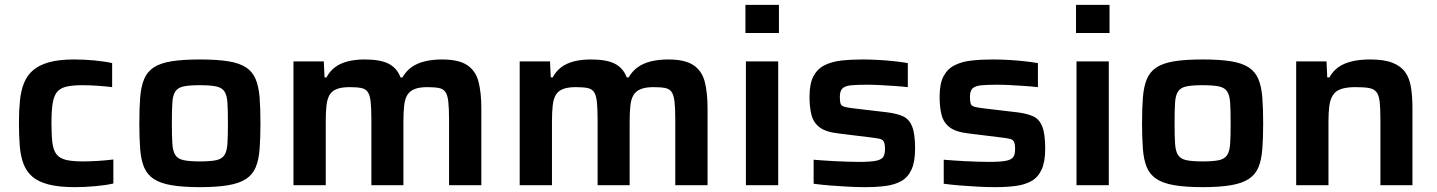

<svg xmlns="http://www.w3.org/2000/svg" viewBox="-20 -763 5919 791"><path d="M288 8Q223 8 180.5 -3Q138 -14 113.5 -35Q89 -56 77 -87.5Q65 -119 61.5 -161.5Q58 -204 58 -256Q58 -306 62 -347Q66 -388 78.5 -420Q91 -452 116 -473.5Q141 -495 182 -506.5Q223 -518 285 -518Q326 -518 369 -514Q412 -510 442 -503V-404Q419 -407 384.5 -409.5Q350 -412 320 -412Q277 -412 251.5 -405.5Q226 -399 213.5 -382Q201 -365 196.5 -334.5Q192 -304 192 -255Q192 -205 196 -174Q200 -143 213.5 -126.5Q227 -110 253 -104Q279 -98 322 -98Q349 -98 382 -100Q415 -102 447 -106V-7Q417 0 373 4Q329 8 288 8Z M804 8Q733 8 686.5 0Q640 -8 613 -26Q586 -44 573.5 -74Q561 -104 557.5 -149Q554 -194 554 -255Q554 -317 557.5 -361.5Q561 -406 573.5 -436.5Q586 -467 613 -485Q640 -503 686.5 -510.5Q733 -518 804 -518Q874 -518 920.5 -510.5Q967 -503 994 -485Q1021 -467 1033.5 -436.5Q1046 -406 1049.5 -361.5Q1053 -317 1053 -255Q1053 -194 1049.5 -149Q1046 -104 1033.5 -74Q1021 -44 994 -26Q967 -8 920.5 0Q874 8 804 8ZM803 -98Q847 -98 870.5 -103Q894 -108 904.5 -124Q915 -140 917 -171.5Q919 -203 919 -255Q919 -308 917 -339.5Q915 -371 904.5 -386.5Q894 -402 870.5 -407Q847 -412 803 -412Q760 -412 736.5 -407Q713 -402 702.5 -386.5Q692 -371 690 -339.5Q688 -308 688 -255Q688 -203 690 -171.5Q692 -140 702.5 -124Q713 -108 737 -103Q761 -98 803 -98Z M1189 0V-510H1314L1317 -444H1325Q1338 -469 1359.5 -485.5Q1381 -502 1412 -510Q1443 -518 1482 -518Q1548 -518 1582 -500Q1616 -482 1630 -444H1638Q1652 -469 1674.5 -485.5Q1697 -502 1729 -510Q1761 -518 1801 -518Q1870 -518 1905 -494.5Q1940 -471 1951.5 -426Q1963 -381 1963 -315V0H1830V-270Q1830 -316 1827 -343.5Q1824 -371 1815 -384Q1806 -397 1788 -400.5Q1770 -404 1740 -404Q1708 -404 1688 -396Q1668 -388 1658 -371.5Q1648 -355 1645 -328Q1642 -301 1642 -263V0H1510V-270Q1510 -316 1507 -343.5Q1504 -371 1495 -384Q1486 -397 1468 -400.5Q1450 -404 1420 -404Q1387 -404 1367 -396Q1347 -388 1337.5 -371.5Q1328 -355 1325 -328Q1322 -301 1322 -263V0Z M2121 0V-510H2246L2249 -444H2257Q2270 -469 2291.5 -485.5Q2313 -502 2344 -510Q2375 -518 2414 -518Q2480 -518 2514 -500Q2548 -482 2562 -444H2570Q2584 -469 2606.5 -485.5Q2629 -502 2661 -510Q2693 -518 2733 -518Q2802 -518 2837 -494.5Q2872 -471 2883.5 -426Q2895 -381 2895 -315V0H2762V-270Q2762 -316 2759 -343.5Q2756 -371 2747 -384Q2738 -397 2720 -400.5Q2702 -404 2672 -404Q2640 -404 2620 -396Q2600 -388 2590 -371.5Q2580 -355 2577 -328Q2574 -301 2574 -263V0H2442V-270Q2442 -316 2439 -343.5Q2436 -371 2427 -384Q2418 -397 2400 -400.5Q2382 -404 2352 -404Q2319 -404 2299 -396Q2279 -388 2269.5 -371.5Q2260 -355 2257 -328Q2254 -301 2254 -263V0Z M3051 -627V-743H3189V-627ZM3053 0V-510H3186V0Z M3544 8Q3511 8 3473 6Q3435 4 3398 1Q3361 -2 3332 -6V-105Q3348 -104 3371 -102Q3394 -100 3419.5 -99Q3445 -98 3470 -97Q3495 -96 3517 -96Q3568 -96 3590.5 -101Q3613 -106 3619.5 -117.5Q3626 -129 3626 -149Q3626 -169 3621.5 -178.5Q3617 -188 3604.5 -191Q3592 -194 3566 -197L3436 -213Q3382 -219 3356.5 -238.5Q3331 -258 3323 -290Q3315 -322 3315 -364Q3315 -418 3331 -448.5Q3347 -479 3376.5 -494Q3406 -509 3446 -513.5Q3486 -518 3534 -518Q3566 -518 3600.5 -516Q3635 -514 3666.5 -510.5Q3698 -507 3720 -503V-404Q3693 -407 3663 -409Q3633 -411 3604.5 -412.5Q3576 -414 3553 -414Q3510 -414 3485.5 -411.5Q3461 -409 3450.5 -398.5Q3440 -388 3440 -364Q3440 -345 3443 -336Q3446 -327 3457.5 -323.5Q3469 -320 3493 -317L3637 -300Q3676 -295 3701 -283.5Q3726 -272 3738 -241.5Q3750 -211 3750 -151Q3750 -97 3735.5 -65Q3721 -33 3694 -17.5Q3667 -2 3629 3Q3591 8 3544 8Z M4080 8Q4047 8 4009 6Q3971 4 3934 1Q3897 -2 3868 -6V-105Q3884 -104 3907 -102Q3930 -100 3955.5 -99Q3981 -98 4006 -97Q4031 -96 4053 -96Q4104 -96 4126.5 -101Q4149 -106 4155.5 -117.5Q4162 -129 4162 -149Q4162 -169 4157.5 -178.5Q4153 -188 4140.5 -191Q4128 -194 4102 -197L3972 -213Q3918 -219 3892.5 -238.5Q3867 -258 3859 -290Q3851 -322 3851 -364Q3851 -418 3867 -448.5Q3883 -479 3912.5 -494Q3942 -509 3982 -513.5Q4022 -518 4070 -518Q4102 -518 4136.5 -516Q4171 -514 4202.5 -510.5Q4234 -507 4256 -503V-404Q4229 -407 4199 -409Q4169 -411 4140.5 -412.5Q4112 -414 4089 -414Q4046 -414 4021.5 -411.5Q3997 -409 3986.5 -398.5Q3976 -388 3976 -364Q3976 -345 3979 -336Q3982 -327 3993.5 -323.5Q4005 -320 4029 -317L4173 -300Q4212 -295 4237 -283.5Q4262 -272 4274 -241.5Q4286 -211 4286 -151Q4286 -97 4271.5 -65Q4257 -33 4230 -17.5Q4203 -2 4165 3Q4127 8 4080 8Z M4413 -627V-743H4551V-627ZM4415 0V-510H4548V0Z M4935 8Q4864 8 4817.5 0Q4771 -8 4744 -26Q4717 -44 4704.5 -74Q4692 -104 4688.5 -149Q4685 -194 4685 -255Q4685 -317 4688.5 -361.5Q4692 -406 4704.5 -436.5Q4717 -467 4744 -485Q4771 -503 4817.5 -510.5Q4864 -518 4935 -518Q5005 -518 5051.5 -510.5Q5098 -503 5125 -485Q5152 -467 5164.5 -436.5Q5177 -406 5180.5 -361.5Q5184 -317 5184 -255Q5184 -194 5180.5 -149Q5177 -104 5164.5 -74Q5152 -44 5125 -26Q5098 -8 5051.5 0Q5005 8 4935 8ZM4934 -98Q4978 -98 5001.5 -103Q5025 -108 5035.5 -124Q5046 -140 5048 -171.5Q5050 -203 5050 -255Q5050 -308 5048 -339.5Q5046 -371 5035.5 -386.5Q5025 -402 5001.5 -407Q4978 -412 4934 -412Q4891 -412 4867.5 -407Q4844 -402 4833.5 -386.5Q4823 -371 4821 -339.5Q4819 -308 4819 -255Q4819 -203 4821 -171.5Q4823 -140 4833.5 -124Q4844 -108 4868 -103Q4892 -98 4934 -98Z M5320 0V-510H5445L5448 -444H5457Q5471 -470 5493.5 -486Q5516 -502 5548.5 -510Q5581 -518 5625 -518Q5682 -518 5716.5 -504.5Q5751 -491 5769 -466Q5787 -441 5793 -403Q5799 -365 5799 -316V0H5667V-270Q5667 -316 5664 -343.5Q5661 -371 5650.5 -384Q5640 -397 5619.5 -400.5Q5599 -404 5564 -404Q5527 -404 5504.5 -396Q5482 -388 5471 -370.5Q5460 -353 5456.5 -326.5Q5453 -300 5453 -263V0Z"/></svg>

Font: Saira SemiExpanded SemiBold
Style: Regular
Weight: 600
Width: 6
Designer: Hector Gatti with collaboration of the Omnibus-Type team
Foundry: Omnibus-Type
Version: Version 1.101